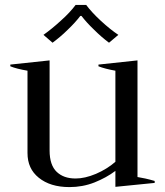

<svg xmlns="http://www.w3.org/2000/svg" viewBox="-20 -752 673 782"><path d="M256 -631C277 -651 294 -670 307 -687C307 -687 312 -687 312 -687C325 -670 342 -651 363 -631C384 -610 404 -593 424 -578C424 -578 462 -610 462 -610C441 -624 417 -643 391 -667C365 -691 345 -713 331 -732C331 -732 288 -732 288 -732C274 -713 254 -691 228 -668C202 -644 178 -625 157 -610C157 -610 194 -578 194 -578C214 -593 235 -610 256 -631ZM610 -15C583 -23 559 -28 540 -31C540 -31 540 -506 540 -506C540 -506 381 -489 381 -489C381 -489 381 -482 381 -482C399 -475 422 -469 450 -464C450 -464 450 -93 450 -93C427 -73 401 -57 371 -44C340 -31 313 -25 288 -25C255 -25 230 -34 211 -52C192 -70 182 -99 182 -139C182 -139 182 -506 182 -506C182 -506 22 -489 22 -489C22 -489 22 -482 22 -482C39 -475 63 -469 92 -464C92 -464 92 -129 92 -129C92 -86 107 -53 138 -28C169 -3 210 10 263 10C298 10 332 4 365 -9C397 -22 425 -37 450 -56C450 -56 450 9 450 9C450 9 610 -7 610 -7C610 -7 610 -15 610 -15Z"/></svg>

Font: BUSH 25 TRIRONG
Style: Regular
Weight: 400
Designer: Katatrad Team
Foundry: CadsonDemak